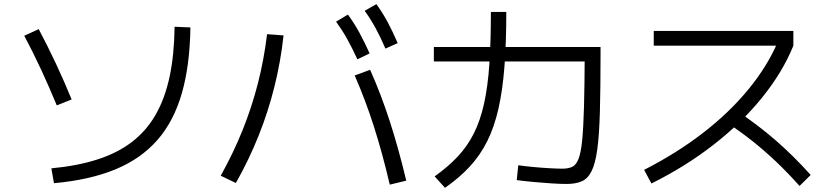

<svg xmlns="http://www.w3.org/2000/svg" viewBox="-20 -875 4040 931"><path d="M229 -58.7Q356 -70.7 453.1 -102Q550.3 -133.4 620.3 -187.2Q690.3 -241 735.1 -319.5Q780 -398 802.5 -503.8Q824.9 -609.7 826.6 -745.3L903.3 -742Q900.7 -557.7 861.5 -422Q822.4 -286.3 742.5 -195.3Q662.7 -104.3 538.5 -53.3Q414.3 -2.3 241.7 13.3ZM255.3 -364Q219 -452 179.8 -536.5Q140.6 -621 97.6 -701.7L167.7 -733.7Q210.7 -652.7 250.9 -567.2Q291 -481.7 327.4 -392.7Z M1870 20.3Q1834.3 -132.3 1793.3 -260.8Q1752.3 -389.3 1700 -509L1774.7 -536.7Q1828 -417 1870.2 -286.5Q1912.4 -156 1950 1ZM1050.3 -23Q1111.6 -133 1156.5 -244.5Q1201.3 -356 1230.8 -471.7Q1260.3 -587.3 1275 -709.3L1355 -703.3Q1341 -576 1310.7 -454.7Q1280.4 -333.3 1234 -217.1Q1187.7 -101 1123.7 12.4ZM1713 -587.3Q1687.3 -643.3 1663.1 -686.5Q1639 -729.6 1609.6 -770L1667 -804.3Q1698.7 -761.3 1723.3 -715.5Q1748 -669.7 1772.3 -616ZM1849 -639.3Q1824.6 -696 1800.8 -739.5Q1777 -783 1748.3 -822.6L1805 -855Q1836.7 -811.3 1861 -765.5Q1885.3 -719.7 1908.3 -666Z M2726.7 17Q2697.3 17 2655.2 14.3Q2613 11.7 2568.3 7.5Q2523.7 3.3 2485.7 -1.7L2493 -73.7Q2522.7 -69.4 2563 -65.5Q2603.3 -61.7 2642.6 -59.4Q2682 -57.1 2706.6 -57.1Q2735.6 -57.1 2754.5 -65.9Q2773.3 -74.7 2785.1 -104.4Q2796.9 -134 2802.9 -194.5Q2808.9 -255 2811.8 -357.7Q2814.6 -460.3 2815.3 -617L2854.6 -577H2083.7V-647H2892V-610.3Q2892 -444.3 2888.8 -332.2Q2885.7 -220 2876.2 -150.5Q2866.7 -81 2848.3 -44.7Q2830 -8.3 2800.5 4.3Q2771 17 2726.7 17ZM2087.6 -19.7Q2152.6 -66 2199.5 -115.9Q2246.3 -165.7 2277.6 -228Q2309 -290.4 2327.1 -372.2Q2345.3 -454 2352.8 -563.2Q2360.3 -672.3 2360.3 -817H2435Q2435 -667 2426 -551.3Q2417 -435.7 2396.7 -346.8Q2376.4 -258 2342.4 -190Q2308.4 -122 2257.7 -67.2Q2207 -12.3 2137.7 35.7Z M3103.3 -51.4Q3261.3 -132 3388.8 -230.5Q3516.3 -329 3608.4 -441Q3700.6 -553 3751.6 -672.3L3773.6 -653.6H3150V-725H3827V-653.6Q3774.7 -524.6 3675.8 -402.3Q3577 -279.9 3440.8 -173.8Q3304.7 -67.6 3138.7 14.7ZM3857 26.7Q3800 -37.3 3744.3 -90.2Q3688.6 -143 3629.5 -190.2Q3570.3 -237.3 3502.3 -282L3552.3 -338Q3653.7 -270.4 3740.2 -195.4Q3826.7 -120.4 3911 -26.7Z"/></svg>

Font: M PLUS 1 Thin
Style: Regular
Weight: 100
Designer: Coji Morishita
Foundry: UNDERFOREST DESIGN
Version: Version 1.001